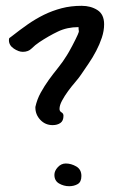

<svg xmlns="http://www.w3.org/2000/svg" viewBox="-20 -644 397 660"><path d="M167 -43Q167 -56.6 178.7 -69.3Q190.4 -82 206.1 -82Q224.6 -82 242.2 -71.8Q259.8 -61.5 259.8 -39.1Q259.8 -18.6 247.1 -11.2Q234.4 -3.9 217.8 -3.9Q199.2 -3.9 183.1 -13.2Q167 -22.5 167 -43ZM101.6 -276.4Q107.4 -302.7 120.1 -325.7Q132.8 -348.6 147.9 -369.6Q163.1 -390.6 179.7 -411.1Q196.3 -431.6 210 -454.1Q211.9 -457 217.3 -466.3Q222.7 -475.6 228.5 -486.8Q234.4 -498 239.7 -508.8Q245.1 -519.5 247.1 -524.4Q252 -535.2 251 -538.1Q250 -541 250 -550.8Q210.9 -550.8 179.2 -535.6Q147.5 -520.5 115.2 -499Q100.6 -489.3 88.9 -477.5Q77.1 -465.8 58.6 -465.8Q43.9 -465.8 27.3 -477.1Q10.7 -488.3 10.7 -505.9Q10.7 -511.7 12.2 -513.2Q13.7 -514.6 19.5 -518.6Q47.9 -541 75.2 -560.1Q102.5 -579.1 131.3 -593.3Q160.2 -607.4 191.9 -615.7Q223.6 -624 260.7 -624Q292 -624 314.9 -609.4Q337.9 -594.7 337.9 -560.5Q337.9 -538.1 330.1 -514.6Q322.3 -491.2 310.5 -468.8Q298.8 -446.3 284.7 -425.8Q270.5 -405.3 258.8 -387.7Q251 -376 238.3 -361.3Q225.6 -346.7 213.9 -330.6Q202.1 -314.5 193.4 -298.3Q184.6 -282.2 184.6 -269.5Q184.6 -261.7 191.4 -257.8Q198.2 -253.9 198.2 -246.1Q198.2 -228.5 187.5 -221.2Q176.8 -213.9 161.1 -213.9Q135.7 -213.9 118.7 -231.9Q101.6 -250 101.6 -274.4Z"/></svg>

Font: Covered By Your Grace
Style: Regular
Weight: 400
Designer: Kimberly Geswein
Foundry: Kimberly Geswein
Version: Version 1.0